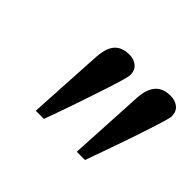

<svg xmlns="http://www.w3.org/2000/svg" viewBox="-76 -832 529 529"><g transform="rotate(45 188.0 -568.0)"><path d="M214.8 -675.8Q214.8 -670.4 209.5 -651.6Q204.1 -632.8 195.6 -606.7Q187 -580.6 177 -551Q167 -521.5 158 -495.1Q148.9 -468.8 141.6 -448.7Q134.3 -428.7 131.8 -421.9H100.1L112.8 -645Q113.8 -660.2 117.2 -672.6Q120.6 -685.1 127.4 -694.3Q134.3 -703.6 145.5 -708.7Q156.7 -713.9 173.8 -713.9Q190.9 -713.9 202.9 -704.1Q214.8 -694.3 214.8 -675.8ZM376 -675.8Q376 -670.4 370.4 -651.6Q364.7 -632.8 356.2 -606.7Q347.7 -580.6 337.6 -551Q327.6 -521.5 318.1 -495.1Q308.6 -468.8 301.5 -448.7Q294.4 -428.7 292 -421.9H259.8L272 -645Q272.9 -660.2 276.6 -672.6Q280.3 -685.1 287.4 -694.3Q294.4 -703.6 305.7 -708.7Q316.9 -713.9 334 -713.9Q352.1 -713.9 364 -704.1Q376 -694.3 376 -675.8Z"/></g></svg>

Font: Charis SIL Cyr
Style: Italic
Weight: 400
Italic angle: -11°
Foundry: SIL International
Version: Version 5.000